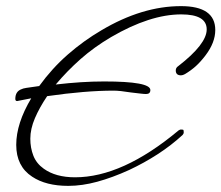

<svg xmlns="http://www.w3.org/2000/svg" viewBox="-20 -565 723 627"><path d="M203 42Q130 42 85 12Q33 -22 33 -92Q33 -162 82 -244L36 -235Q30 -235 30 -242Q30 -267 51 -274Q54 -276 66 -278Q78 -280 108 -284Q150 -342 201.5 -387Q253 -432 311 -466Q444 -545 571 -545Q683 -545 683 -467Q683 -426 651 -384Q635 -363 619.5 -349Q604 -335 584 -323Q577 -319 571 -319Q554 -319 554 -335Q554 -344 562 -349Q655 -421 655 -469Q655 -518 572 -518Q470 -518 343 -444Q287 -411 243 -372Q199 -333 162 -289Q205 -294 244 -296.5Q283 -299 320 -299Q471 -299 471 -271Q471 -258 457 -258Q450 -258 438 -259.5Q426 -261 408 -263Q371 -269 351 -269Q259 -269 134 -251Q109 -214 94 -179Q79 -144 79 -112Q79 -82 89 -56.5Q99 -31 123 -14Q162 14 225 14Q380 14 563 -139Q568 -142 570 -142Q577 -142 578.5 -141Q580 -140 580 -133Q580 -128 576 -124Q539 -90 495 -61.5Q451 -33 402 -10Q347 15 297.5 28.5Q248 42 203 42Z"/></svg>

Font: Corinthia
Style: Regular
Weight: 400
Designer: Robert E. Leuschke
Foundry: Robert E. Leuschke
Version: Version 1.013; ttfautohint (v1.8.3)